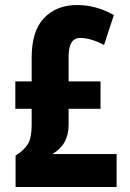

<svg xmlns="http://www.w3.org/2000/svg" viewBox="-20 -744 517 764"><path d="M287 -724Q363 -724 433 -684L394 -565Q341 -593 299 -593Q253 -593 253 -519V-420H380V-311H253V-247Q253 -168 188 -131H444V0H42V-125Q76 -146 91 -171Q106 -196 106 -246V-311H41V-420H106V-515Q106 -621 155.5 -672.5Q205 -724 287 -724Z"/></svg>

Font: Noto Sans Gurmukhi ExtraCondensed ExtraBold
Style: Regular
Weight: 800
Width: 2
Designer: Jelle Bosma - Monotype Design Team
Foundry: Monotype Imaging Inc.
Version: Version 2.004; ttfautohint (v1.8.4.7-5d5b)